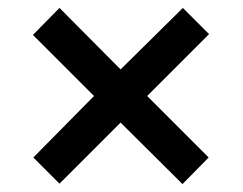

<svg xmlns="http://www.w3.org/2000/svg" viewBox="-20 -595 612 484"><path d="M441 -575 284 -420 130 -575 63 -507 217 -353 64 -198 130 -132 284 -286 440 -131 506 -198 351 -353 507 -509Z"/></svg>

Font: Noto Sans Thaana SemiBold
Style: Regular
Weight: 600
Designer: David Williams
Foundry: Google Inc.
Version: Version 3.001